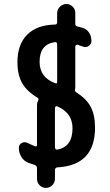

<svg xmlns="http://www.w3.org/2000/svg" viewBox="-20 -835 540 940"><path d="M250 -628.9Q173.8 -619.1 173.8 -532.2Q173.8 -456.1 250 -427.7Q259.8 -423.8 259.8 -434.6V-618.2Q259.8 -623 256.8 -626.5Q253.9 -629.9 250 -628.9ZM259.8 -102.5Q335 -115.2 335 -208Q335 -282.2 259.8 -314.5Q255.9 -316.4 252.4 -313Q249 -309.6 249 -305.7V-113.3Q249 -108.4 252.4 -105Q255.9 -101.6 259.8 -102.5ZM164.1 -356.4Q111.3 -387.7 88.4 -428.2Q65.4 -468.8 65.4 -530.3Q65.4 -617.2 112.8 -665Q160.2 -712.9 249 -714.8Q259.8 -714.8 259.8 -725.6V-771.5Q259.8 -789.1 273.4 -802.2Q287.1 -815.4 305.2 -815.4Q323.2 -815.4 335.9 -802.2Q348.6 -789.1 348.6 -771.5V-717.8Q348.6 -707 360.4 -705.1Q364.3 -704.1 371.6 -702.1Q378.9 -700.2 382.8 -699.2Q404.3 -693.4 416 -675.3Q427.7 -657.2 427.7 -634.8Q427.7 -619.1 414.1 -609.9Q400.4 -600.6 384.8 -607.4Q380.9 -608.4 372.6 -611.3Q364.3 -614.3 360.4 -616.2Q356.4 -617.2 352.5 -614.7Q348.6 -612.3 348.6 -607.4V-409.2Q348.6 -401.4 347.7 -398.4Q344.7 -388.7 353.5 -382.8Q402.3 -352.5 423.8 -312.5Q445.3 -272.5 445.3 -210Q445.3 -25.4 260.7 -15.6Q255.9 -15.6 252.4 -11.7Q249 -7.8 249 -3.9V41Q249 58.6 235.8 71.8Q222.7 85 204.6 85Q186.5 85 173.8 71.8Q161.1 58.6 161.1 41V-12.7Q161.1 -22.5 150.4 -27.3Q143.6 -29.3 118.2 -38.1Q96.7 -46.9 84.5 -66.9Q72.3 -86.9 72.3 -111.3Q72.3 -127 86.4 -134.8Q100.6 -142.6 115.2 -134.8Q116.2 -133.8 150.4 -119.1Q161.1 -115.2 161.1 -126V-321.3Q161.1 -331.1 166 -340.8Q171.9 -351.6 164.1 -356.4Z"/></svg>

Font: Rounded-X Mgen+ 1mn medium
Style: Regular
Weight: 500
Designer: [Source Han Sans]
Ryoko NISHIZUKA  (kana & ideographs); Paul D. Hunt (Latin, Greek & Cyrillic); Wenlong ZHANG  (bopomofo
Version: Version 1.059.20150602